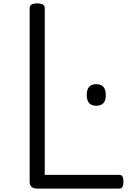

<svg xmlns="http://www.w3.org/2000/svg" viewBox="-20 -1100 770 1120"><path d="M197 0Q153 0 153 -40V-1053Q153 -1067 164 -1073.5Q175 -1080 197 -1080Q219 -1080 230 -1073.5Q241 -1067 241 -1053V-80H673Q688 -80 694 -71.5Q700 -63 700 -40Q700 -18 694 -9Q688 0 673 0ZM542 -483Q514 -483 500 -498.5Q486 -514 486 -546Q486 -578 500 -593.5Q514 -609 542 -609Q569 -609 583 -593.5Q597 -578 597 -546Q598 -514 583.5 -498.5Q569 -483 542 -483Z"/></svg>

Font: Playwrite AR
Style: Regular
Weight: 400
Designer: Veronika Burian, José Scaglione
Foundry: TypeTogether
Version: Version 1.002